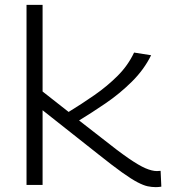

<svg xmlns="http://www.w3.org/2000/svg" viewBox="-20 -760 694 789"><path d="M620 9Q604 9 587 5.5Q570 2 545 -11Q520 -24 481.5 -51.5Q443 -79 384 -126L155 -307V0H89V-740H155V-384L262 -300Q316 -333 368.5 -369.5Q421 -406 463.5 -448.5Q506 -491 531 -544L601 -533Q572 -474 522 -424.5Q472 -375 414 -335.5Q356 -296 305 -265L395 -195Q464 -140 507.5 -110Q551 -80 578 -68.5Q605 -57 625 -57Q631 -57 640 -58L643 7Q632 9 620 9Z"/></svg>

Font: Georama Extended Light
Style: Regular
Weight: 300
Width: 7
Designer: Jean-Baptiste Levee
Foundry: Production Type
Version: Version 1.000